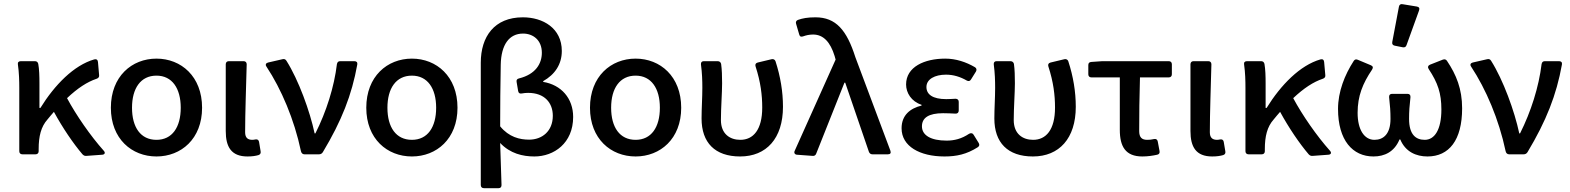

<svg xmlns="http://www.w3.org/2000/svg" viewBox="-20 -770 7835 958"><path d="M498 -17.6C431.6 -91.8 359.4 -196.3 314.5 -280.3C367.2 -330.1 415 -361.3 461.9 -377C470.7 -379.9 475.6 -385.7 474.6 -394.5L468.8 -460.9C467.8 -471.7 460.9 -476.6 450.2 -473.6C348.6 -444.3 252.9 -346.7 181.6 -231.4H176.8V-354.5C176.8 -389.6 175.8 -424.8 170.9 -451.2C168.9 -460 163.1 -464.8 154.3 -464.8H84C73.2 -464.8 67.4 -459 69.3 -448.2C75.2 -408.2 76.2 -364.3 76.2 -332V-15.6C76.2 -5.9 82 0 91.8 0H157.2C167 0 172.9 -5.9 172.9 -15.6V-26.4C172.9 -89.8 184.6 -137.7 216.8 -173.8C227.5 -187.5 238.3 -199.2 249 -211.9C292 -132.8 345.7 -53.7 391.6 0C397.5 5.9 403.3 8.8 411.1 7.8L490.2 2C502.9 1 506.8 -7.8 498 -17.6Z M533.2 -232.4C533.2 -77.1 637.7 10.7 760.7 10.7C883.8 10.7 988.3 -77.1 988.3 -232.4C988.3 -388.7 883.8 -477.5 760.7 -477.5C637.7 -477.5 533.2 -388.7 533.2 -232.4ZM881.8 -232.4C881.8 -134.8 838.9 -72.3 760.7 -72.3C681.6 -72.3 638.7 -134.8 638.7 -232.4C638.7 -329.1 681.6 -392.6 760.7 -392.6C838.9 -392.6 881.8 -329.1 881.8 -232.4Z M1106.4 -116.2C1106.4 -37.1 1133.8 10.7 1214.8 10.7C1239.3 10.7 1255.9 7.8 1269.5 3.9C1279.3 1 1282.2 -6.8 1280.3 -15.6L1272.5 -62.5C1270.5 -72.3 1263.7 -76.2 1253.9 -74.2C1249 -73.2 1244.1 -72.3 1239.3 -72.3C1216.8 -72.3 1203.1 -82 1203.1 -110.4C1203.1 -205.1 1208 -335 1210.9 -449.2C1210.9 -459 1205.1 -464.8 1195.3 -464.8H1122.1C1112.3 -464.8 1106.4 -459 1106.4 -449.2Z M1309.6 -437.5C1383.8 -325.2 1448.2 -173.8 1481.4 -16.6C1483.4 -5.9 1490.2 0 1499 0H1571.3C1579.1 0 1585.9 -2.9 1590.8 -10.7C1684.6 -167 1735.4 -295.9 1762.7 -448.2C1764.6 -459 1758.8 -464.8 1748 -464.8H1677.7C1668 -464.8 1663.1 -460 1661.1 -450.2C1647.5 -336.9 1608.4 -212.9 1553.7 -104.5H1549.8C1526.4 -214.8 1469.7 -371.1 1409.2 -466.8C1404.3 -474.6 1398.4 -476.6 1389.6 -474.6L1317.4 -458C1306.6 -455.1 1302.7 -447.3 1309.6 -437.5Z M1807.6 -232.4C1807.6 -77.1 1912.1 10.7 2035.2 10.7C2158.2 10.7 2262.7 -77.1 2262.7 -232.4C2262.7 -388.7 2158.2 -477.5 2035.2 -477.5C1912.1 -477.5 1807.6 -388.7 1807.6 -232.4ZM2156.2 -232.4C2156.2 -134.8 2113.3 -72.3 2035.2 -72.3C1956.1 -72.3 1913.1 -134.8 1913.1 -232.4C1913.1 -329.1 1956.1 -392.6 2035.2 -392.6C2113.3 -392.6 2156.2 -329.1 2156.2 -232.4Z M2378.9 -457V153.3C2378.9 163.1 2384.8 168.9 2394.5 168.9H2467.8C2477.5 168.9 2482.4 163.1 2482.4 153.3L2475.6 -56.6C2525.4 -3.9 2587.9 10.7 2646.5 10.7C2744.1 10.7 2839.8 -55.7 2839.8 -186.5C2839.8 -279.3 2780.3 -346.7 2690.4 -361.3V-365.2C2749 -398.4 2783.2 -449.2 2783.2 -515.6C2783.2 -629.9 2688.5 -683.6 2588.9 -683.6C2446.3 -683.6 2378.9 -586.9 2378.9 -457ZM2738.3 -192.4C2738.3 -115.2 2684.6 -73.2 2620.1 -73.2C2573.2 -73.2 2519.5 -85.9 2475.6 -139.6C2475.6 -242.2 2476.6 -343.8 2478.5 -447.3C2480.5 -546.9 2520.5 -602.5 2589.8 -602.5C2639.6 -602.5 2683.6 -570.3 2683.6 -506.8C2683.6 -452.1 2652.3 -399.4 2570.3 -378.9C2560.5 -377 2555.7 -371.1 2557.6 -361.3L2565.4 -315.4C2567.4 -304.7 2574.2 -301.8 2584 -303.7C2594.7 -305.7 2604.5 -306.6 2615.2 -306.6C2697.3 -306.6 2738.3 -256.8 2738.3 -192.4Z M2923.8 -232.4C2923.8 -77.1 3028.3 10.7 3151.4 10.7C3274.4 10.7 3378.9 -77.1 3378.9 -232.4C3378.9 -388.7 3274.4 -477.5 3151.4 -477.5C3028.3 -477.5 2923.8 -388.7 2923.8 -232.4ZM3272.5 -232.4C3272.5 -134.8 3229.5 -72.3 3151.4 -72.3C3072.3 -72.3 3029.3 -134.8 3029.3 -232.4C3029.3 -329.1 3072.3 -392.6 3151.4 -392.6C3229.5 -392.6 3272.5 -329.1 3272.5 -232.4Z M3480.5 -178.7C3480.5 -58.6 3546.9 10.7 3672.9 10.7C3803.7 10.7 3886.7 -79.1 3886.7 -237.3C3886.7 -312.5 3874 -388.7 3849.6 -463.9C3846.7 -472.7 3838.9 -476.6 3830.1 -474.6L3760.7 -458C3750 -455.1 3747.1 -448.2 3750 -438.5C3775.4 -360.4 3783.2 -294.9 3783.2 -233.4C3783.2 -122.1 3738.3 -72.3 3673.8 -72.3C3622.1 -72.3 3577.1 -101.6 3577.1 -170.9C3577.1 -230.5 3583 -307.6 3583 -354.5C3583 -390.6 3582 -422.9 3578.1 -451.2C3576.2 -460 3569.3 -464.8 3560.5 -464.8H3492.2C3481.4 -464.8 3476.6 -459 3477.5 -448.2C3483.4 -405.3 3484.4 -365.2 3484.4 -332C3484.4 -281.2 3480.5 -229.5 3480.5 -178.7Z M3956.1 2 4034.2 7.8C4043 8.8 4049.8 4.9 4052.7 -3.9L4193.4 -357.4H4197.3L4315.4 -12.7C4318.4 -4.9 4324.2 0 4333 0H4410.2C4421.9 0 4426.8 -5.9 4422.9 -17.6L4248 -484.4C4205.1 -619.1 4151.4 -683.6 4048.8 -683.6C4008.8 -683.6 3984.4 -678.7 3961.9 -670.9C3953.1 -668 3949.2 -660.2 3952.1 -651.4L3967.8 -597.7C3970.7 -586.9 3977.5 -585 3988.3 -588.9C4002 -593.8 4017.6 -597.7 4037.1 -597.7C4087.9 -597.7 4123 -560.5 4144.5 -490.2L4149.4 -472.7L3945.3 -17.6C3940.4 -7.8 3945.3 1 3956.1 2Z M4478.5 -129.9C4478.5 -40 4569.3 10.7 4692.4 10.7C4752.9 10.7 4802.7 0 4858.4 -35.2C4867.2 -41 4868.2 -47.9 4863.3 -56.6L4837.9 -97.7C4833 -106.4 4824.2 -107.4 4815.4 -102.5C4777.3 -77.1 4741.2 -68.4 4703.1 -68.4C4625 -68.4 4580.1 -94.7 4580.1 -139.6C4580.1 -182.6 4614.3 -205.1 4685.5 -205.1C4706.1 -205.1 4726.6 -204.1 4747.1 -203.1C4757.8 -202.1 4763.7 -209 4763.7 -218.8V-261.7C4763.7 -271.5 4757.8 -277.3 4747.1 -277.3C4731.4 -276.4 4715.8 -275.4 4701.2 -275.4C4633.8 -275.4 4602.5 -298.8 4602.5 -335.9C4602.5 -375 4644.5 -397.5 4700.2 -397.5C4737.3 -397.5 4771.5 -386.7 4803.7 -368.2C4812.5 -363.3 4820.3 -365.2 4825.2 -374L4849.6 -413.1C4854.5 -421.9 4852.5 -429.7 4844.7 -434.6C4799.8 -460.9 4749 -477.5 4696.3 -477.5C4592.8 -477.5 4501 -436.5 4501 -348.6C4501 -306.6 4527.3 -263.7 4578.1 -247.1V-243.2C4521.5 -229.5 4478.5 -195.3 4478.5 -129.9Z M4941.4 -178.7C4941.4 -58.6 5007.8 10.7 5133.8 10.7C5264.6 10.7 5347.7 -79.1 5347.7 -237.3C5347.7 -312.5 5335 -388.7 5310.5 -463.9C5307.6 -472.7 5299.8 -476.6 5291 -474.6L5221.7 -458C5210.9 -455.1 5208 -448.2 5210.9 -438.5C5236.3 -360.4 5244.1 -294.9 5244.1 -233.4C5244.1 -122.1 5199.2 -72.3 5134.8 -72.3C5083 -72.3 5038.1 -101.6 5038.1 -170.9C5038.1 -230.5 5043.9 -307.6 5043.9 -354.5C5043.9 -390.6 5043 -422.9 5039.1 -451.2C5037.1 -460 5030.3 -464.8 5021.5 -464.8H4953.1C4942.4 -464.8 4937.5 -459 4938.5 -448.2C4944.3 -405.3 4945.3 -365.2 4945.3 -332C4945.3 -281.2 4941.4 -229.5 4941.4 -178.7Z M5567.4 -122.1C5567.4 -39.1 5595.7 10.7 5679.7 10.7C5707 10.7 5732.4 6.8 5753.9 2C5763.7 0 5767.6 -6.8 5765.6 -16.6L5756.8 -63.5C5754.9 -74.2 5748 -78.1 5738.3 -76.2C5726.6 -73.2 5714.8 -72.3 5704.1 -72.3C5677.7 -72.3 5664.1 -84 5664.1 -116.2C5664.1 -194.3 5665 -289.1 5668 -383.8H5811.5C5821.3 -383.8 5827.1 -389.6 5827.1 -399.4V-449.2C5827.1 -459 5821.3 -464.8 5811.5 -464.8H5480.5L5424.8 -460.9C5415 -460 5410.2 -455.1 5410.2 -445.3V-399.4C5410.2 -389.6 5416 -383.8 5425.8 -383.8H5567.4Z M5919.9 -116.2C5919.9 -37.1 5947.3 10.7 6028.3 10.7C6052.7 10.7 6069.3 7.8 6083 3.9C6092.8 1 6095.7 -6.8 6093.8 -15.6L6085.9 -62.5C6084 -72.3 6077.1 -76.2 6067.4 -74.2C6062.5 -73.2 6057.6 -72.3 6052.7 -72.3C6030.3 -72.3 6016.6 -82 6016.6 -110.4C6016.6 -205.1 6021.5 -335 6024.4 -449.2C6024.4 -459 6018.6 -464.8 6008.8 -464.8H5935.5C5925.8 -464.8 5919.9 -459 5919.9 -449.2Z M6616.2 -17.6C6549.8 -91.8 6477.5 -196.3 6432.6 -280.3C6485.4 -330.1 6533.2 -361.3 6580.1 -377C6588.9 -379.9 6593.8 -385.7 6592.8 -394.5L6586.9 -460.9C6585.9 -471.7 6579.1 -476.6 6568.4 -473.6C6466.8 -444.3 6371.1 -346.7 6299.8 -231.4H6294.9V-354.5C6294.9 -389.6 6293.9 -424.8 6289.1 -451.2C6287.1 -460 6281.2 -464.8 6272.5 -464.8H6202.1C6191.4 -464.8 6185.5 -459 6187.5 -448.2C6193.4 -408.2 6194.3 -364.3 6194.3 -332V-15.6C6194.3 -5.9 6200.2 0 6210 0H6275.4C6285.2 0 6291 -5.9 6291 -15.6V-26.4C6291 -89.8 6302.7 -137.7 6335 -173.8C6345.7 -187.5 6356.4 -199.2 6367.2 -211.9C6410.2 -132.8 6463.9 -53.7 6509.8 0C6515.6 5.9 6521.5 8.8 6529.3 7.8L6608.4 2C6621.1 1 6625 -7.8 6616.2 -17.6Z M6960 -736.3 6926.8 -560.5C6924.8 -549.8 6929.7 -543.9 6939.5 -542L6978.5 -534.2C6987.3 -532.2 6995.1 -535.2 6998 -544.9L7060.5 -717.8C7064.5 -728.5 7060.5 -735.4 7049.8 -737.3L6978.5 -749C6968.8 -751 6961.9 -747.1 6960 -736.3ZM6656.2 -226.6C6656.2 -69.3 6729.5 10.7 6833 10.7C6888.7 10.7 6937.5 -12.7 6962.9 -74.2H6966.8C6992.2 -12.7 7045.9 10.7 7102.5 10.7C7210 10.7 7275.4 -70.3 7275.4 -229.5C7275.4 -326.2 7246.1 -397.5 7200.2 -465.8C7195.3 -473.6 7188.5 -475.6 7179.7 -472.7L7115.2 -447.3C7105.5 -443.4 7102.5 -434.6 7108.4 -425.8C7154.3 -356.4 7171.9 -304.7 7171.9 -223.6C7171.9 -122.1 7137.7 -72.3 7088.9 -72.3C7044.9 -72.3 7010.7 -97.7 7010.7 -176.8C7010.7 -212.9 7012.7 -242.2 7017.6 -285.2C7018.6 -295.9 7012.7 -301.8 7002.9 -301.8H6925.8C6916 -301.8 6910.2 -295.9 6911.1 -285.2C6916 -242.2 6918 -212.9 6918 -176.8C6918 -101.6 6882.8 -72.3 6837.9 -72.3C6787.1 -72.3 6753.9 -123 6753.9 -207C6753.9 -291 6779.3 -353.5 6826.2 -422.9C6832 -432.6 6831.1 -439.5 6820.3 -444.3L6754.9 -471.7C6746.1 -475.6 6739.3 -473.6 6734.4 -465.8C6689.5 -396.5 6656.2 -312.5 6656.2 -226.6Z M7320.3 -437.5C7394.5 -325.2 7459 -173.8 7492.2 -16.6C7494.1 -5.9 7501 0 7509.8 0H7582C7589.8 0 7596.7 -2.9 7601.6 -10.7C7695.3 -167 7746.1 -295.9 7773.4 -448.2C7775.4 -459 7769.5 -464.8 7758.8 -464.8H7688.5C7678.7 -464.8 7673.8 -460 7671.9 -450.2C7658.2 -336.9 7619.1 -212.9 7564.5 -104.5H7560.5C7537.1 -214.8 7480.5 -371.1 7419.9 -466.8C7415 -474.6 7409.2 -476.6 7400.4 -474.6L7328.1 -458C7317.4 -455.1 7313.5 -447.3 7320.3 -437.5Z"/></svg>

Font: Ed Sans Neue Medium
Style: Regular
Weight: 500
Designer: Stephen Hutchings
Version: Version 1.004;PS 001.004;hotconv 1.0.88;makeotf.lib2.5.64775